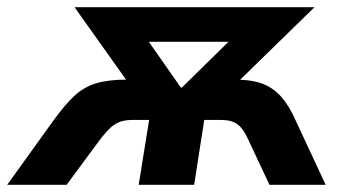

<svg xmlns="http://www.w3.org/2000/svg" viewBox="-66 -513 957 533"><path d="M-46 0 82 -178Q113 -221 139.5 -246Q166 -271 200 -281.5Q234 -292 286 -292H336L313 -251L141 -493H807L559 -251L533 -292H584Q633 -292 663 -280.5Q693 -269 715 -244Q737 -219 755 -178L838 0H682L621 -130Q612 -149 602 -160Q592 -171 579 -175.5Q566 -180 547 -180H501L473 0H319L348 -180H301Q283 -180 269 -175.5Q255 -171 242.5 -160Q230 -149 215 -130L119 0ZM436 -270H439L612 -440L600 -397H304L317 -440Z"/></svg>

Font: Nunito Sans 11pt ExtraBold
Style: Italic
Weight: 800
Italic angle: -9°
Version: Version 3.101;gftools[0.9.27]